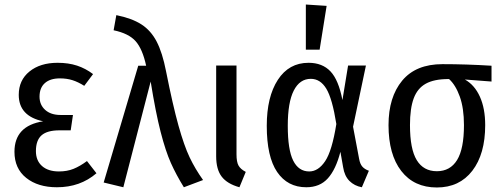

<svg xmlns="http://www.w3.org/2000/svg" viewBox="-20 -817 2222 850"><path d="M392 -489 353 -437Q326 -454 301 -462Q276 -470 245 -470Q202 -470 178.5 -449Q155 -428 155 -389Q155 -353 180 -330.5Q205 -308 248 -308H303L293 -240H243Q189 -240 164 -218Q139 -196 139 -148Q139 -106 166 -82Q193 -58 241 -58Q277 -58 305.5 -69.5Q334 -81 365 -104L407 -50Q335 12 232 12Q148 12 96 -29.5Q44 -71 44 -145Q44 -260 171 -280Q63 -303 63 -397Q63 -462 110.5 -500.5Q158 -539 235 -539Q283 -539 321 -526.5Q359 -514 392 -489Z M715 -502Q745 -351 770 -261.5Q795 -172 819.5 -120.5Q844 -69 879 -20L794 12Q760 -43 736.5 -95.5Q713 -148 691 -233.5Q669 -319 647 -456L526 12L439 -9L592 -526H627Q611 -600 580.5 -634.5Q550 -669 483 -683L495 -750Q564 -736 606 -709Q648 -682 673.5 -633Q699 -584 715 -502Z M1027 -134Q1027 -100 1036 -84Q1045 -68 1068 -56L1040 12Q986 -3 961.5 -35Q937 -67 937 -125V-527H1027Z M1496 -374 1521 -527H1600L1543 -256L1570 -113Q1574 -91 1584 -79.5Q1594 -68 1613 -61L1582 12Q1549 6 1527 -16Q1505 -38 1499 -77L1487 -145Q1467 -67 1431.5 -27.5Q1396 12 1336 12Q1253 12 1207 -55.5Q1161 -123 1161 -260Q1161 -388 1210 -463.5Q1259 -539 1346 -539Q1407 -539 1443 -501Q1479 -463 1496 -374ZM1254 -260Q1254 -154 1278 -106Q1302 -58 1349 -58Q1389 -58 1419.5 -103.5Q1450 -149 1469 -268Q1451 -381 1424.5 -424.5Q1398 -468 1356 -468Q1307 -468 1280.5 -416Q1254 -364 1254 -260ZM1426 -791 1395 -597H1334V-797Z M2156 -456 2038 -465Q2081 -441 2104.5 -389Q2128 -337 2128 -263Q2128 -135 2071 -61Q2014 13 1914 13Q1813 13 1756.5 -60Q1700 -133 1700 -263Q1700 -387 1760.5 -460Q1821 -533 1939 -533Q2044 -533 2156 -526ZM2034 -263Q2034 -338 2015.5 -389.5Q1997 -441 1968 -467H1965Q1902 -467 1865 -446.5Q1828 -426 1811.5 -381.5Q1795 -337 1795 -263Q1795 -157 1825 -108Q1855 -59 1914 -59Q1973 -59 2003.5 -108.5Q2034 -158 2034 -263Z"/></svg>

Font: Fira Sans Condensed
Style: Regular
Weight: 400
Width: 3
Designer: bBox Type GmbH & Carrois Corporate GbR & Edenspiekermann AG
Foundry: bBox Type GmbH & Carrois Corporate GbR & Edenspiekermann AG
Version: Version 4.301